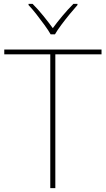

<svg xmlns="http://www.w3.org/2000/svg" viewBox="-20 -969 545 989"><path d="M265 0H239V-689H2V-714H503V-689H265ZM241 -792Q229 -813 209 -840.5Q189 -868 167.5 -895.5Q146 -923 127 -943V-949H148Q176 -921 203.5 -887Q231 -853 252 -824Q273 -853 301.5 -887Q330 -921 358 -949H379V-943Q361 -923 338.5 -895.5Q316 -868 295.5 -840.5Q275 -813 263 -792Z"/></svg>

Font: Noto Sans Gujarati Thin
Style: Regular
Weight: 100
Designer: Jelle Bosma - Monotype Design Team, Universal Thirst
Foundry: Monotype Imaging Inc.
Version: Version 2.106; ttfautohint (v1.8.4.7-5d5b)